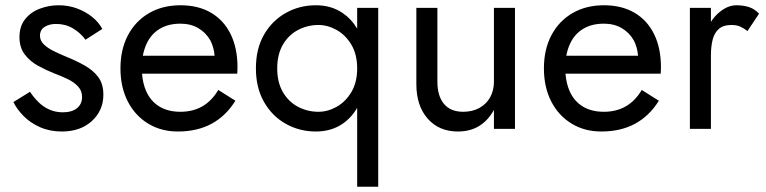

<svg xmlns="http://www.w3.org/2000/svg" viewBox="-20 -490 2911 730"><path d="M94 -141Q108 -120 126 -102Q144 -84 167.5 -73.5Q191 -63 219 -63Q253 -63 272.5 -78.5Q292 -94 292 -121Q292 -145 276.5 -161.5Q261 -178 237 -189.5Q213 -201 186 -211Q156 -223 125.5 -239.5Q95 -256 74.5 -282.5Q54 -309 54 -349Q54 -390 75.5 -417Q97 -444 131.5 -457Q166 -470 203 -470Q240 -470 272.5 -458Q305 -446 330 -426Q355 -406 369 -380L305 -339Q286 -365 257.5 -382Q229 -399 193 -399Q168 -399 150 -388Q132 -377 132 -354Q132 -336 146 -322Q160 -308 182 -297Q204 -286 228 -276Q268 -260 301 -241.5Q334 -223 353.5 -197Q373 -171 373 -130Q373 -70 329.5 -30Q286 10 215 10Q169 10 132 -6.5Q95 -23 69.5 -49Q44 -75 31 -102Z M656 10Q592 10 542.5 -20.5Q493 -51 465.5 -105Q438 -159 438 -230Q438 -302 466.5 -356Q495 -410 546.5 -440Q598 -470 666 -470Q734 -470 782.5 -441.5Q831 -413 857 -360Q883 -307 883 -234Q883 -227 882.5 -219.5Q882 -212 882 -210H520Q523 -172 536 -143Q553 -105 586 -85Q619 -65 666 -65Q713 -65 749 -85.5Q785 -106 810 -148L875 -107Q839 -49 784.5 -19.5Q730 10 656 10ZM796 -278Q793 -311 780 -336Q763 -366 734 -383Q705 -400 666 -400Q620 -400 587.5 -380.5Q555 -361 538 -325Q528 -304 523 -278Z M1338 -460H1418V220H1338V-80Q1316 -42 1282 -19Q1239 10 1181 10Q1119 10 1067 -19Q1015 -48 984 -102Q953 -156 953 -230Q953 -305 984 -358.5Q1015 -412 1067 -441Q1119 -470 1181 -470Q1239 -470 1282 -441Q1316 -418 1338 -381ZM1034 -230Q1034 -177 1055.5 -140Q1077 -103 1113 -84Q1149 -65 1191 -65Q1226 -65 1260 -84Q1294 -103 1316 -140Q1338 -177 1338 -230Q1338 -283 1316 -320Q1294 -357 1260 -376Q1226 -395 1191 -395Q1149 -395 1113 -376Q1077 -357 1055.5 -320Q1034 -283 1034 -230Z M1643 -180Q1643 -125 1668 -95Q1693 -65 1741 -65Q1776 -65 1802.5 -79.5Q1829 -94 1843.5 -120Q1858 -146 1858 -180V-460H1938V0H1858V-72Q1835 -31 1801 -10.5Q1767 10 1721 10Q1649 10 1606 -39Q1563 -88 1563 -170V-460H1643Z M2266 10Q2202 10 2152.5 -20.5Q2103 -51 2075.5 -105Q2048 -159 2048 -230Q2048 -302 2076.5 -356Q2105 -410 2156.5 -440Q2208 -470 2276 -470Q2344 -470 2392.5 -441.5Q2441 -413 2467 -360Q2493 -307 2493 -234Q2493 -227 2492.5 -219.5Q2492 -212 2492 -210H2130Q2133 -172 2146 -143Q2163 -105 2196 -85Q2229 -65 2276 -65Q2323 -65 2359 -85.5Q2395 -106 2420 -148L2485 -107Q2449 -49 2394.5 -19.5Q2340 10 2266 10ZM2406 -278Q2403 -311 2390 -336Q2373 -366 2344 -383Q2315 -400 2276 -400Q2230 -400 2197.5 -380.5Q2165 -361 2148 -325Q2138 -304 2133 -278Z M2683 0H2603V-460H2683V-407Q2698 -430 2717 -445Q2748 -470 2780 -470Q2805 -470 2826.5 -463.5Q2848 -457 2866 -438L2822 -372Q2806 -384 2793 -389.5Q2780 -395 2760 -395Q2730 -395 2713 -380Q2696 -365 2689.5 -339Q2683 -313 2683 -280Z"/></svg>

Font: Jost
Style: Regular
Weight: 400
Version: Version 3.710